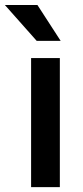

<svg xmlns="http://www.w3.org/2000/svg" viewBox="-57 -766 338 786"><path d="M188 -528.3V0H70.3V-528.3ZM96.2 -745.6 191.4 -598.6H93.3L-37.1 -745.6Z"/></svg>

Font: Vazirmatn RD UI Medium
Style: Regular
Weight: 500
Designer: Saber Rastikerdar
Foundry: Saber Rastikerdar
Version: Version 33.003